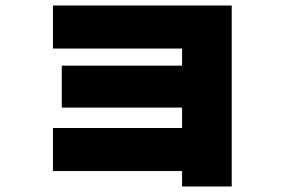

<svg xmlns="http://www.w3.org/2000/svg" viewBox="-20 -612 1040 696"><path d="M640 8H172V-148H640V-222H204V-374H640V-436H172V-592H820V64H640Z"/></svg>

Font: Enso Black
Style: Regular
Weight: 900
Designer: Coji Morishita
Foundry: UNDERFOREST DESIGN
Version: Version 1.000